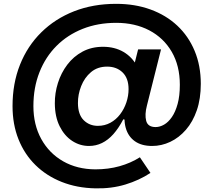

<svg xmlns="http://www.w3.org/2000/svg" viewBox="-20 -786 1136 1026"><path d="M489.5 220.5Q391 218.5 309.8 186.2Q228.5 154 169.5 96Q110.5 38 78.8 -41.8Q47 -121.5 47 -219Q47 -340 86.8 -440Q126.5 -540 200.5 -613Q274.5 -686 376 -725.8Q477.5 -765.5 601 -765.5Q701.5 -765.5 784.5 -735.2Q867.5 -705 927.5 -648.8Q987.5 -592.5 1020.2 -513.8Q1053 -435 1053 -338L941 -333Q941 -434.5 897.8 -509Q854.5 -583.5 777.8 -623.8Q701 -664 601 -664Q503 -664 421.8 -631.8Q340.5 -599.5 281.8 -540.5Q223 -481.5 190.8 -399.8Q158.5 -318 158.5 -219Q158.5 -119.5 200.5 -43.2Q242.5 33 317.2 75.8Q392 118.5 489.5 119Q559 119 618.8 102.2Q678.5 85.5 727.5 54.5L784 138Q724 177.5 650 200Q576 222.5 489.5 220.5ZM455.5 -6Q407 -6 365.5 -33.2Q324 -60.5 298.8 -111.2Q273.5 -162 273 -233Q272.5 -288.5 289.5 -342.5Q306.5 -396.5 339.5 -440.2Q372.5 -484 420.8 -510Q469 -536 530.5 -536Q592.5 -536 639.5 -508.8Q686.5 -481.5 713.2 -431Q740 -380.5 741 -310Q741.5 -273 733 -235.8Q724.5 -198.5 709 -162.5L657.5 -144L639 -148.5Q614 -101 585.8 -69.2Q557.5 -37.5 525 -21.8Q492.5 -6 455.5 -6ZM503 -113.5Q539.5 -113.5 569.8 -130Q600 -146.5 621.8 -175Q643.5 -203.5 655.2 -238.5Q667 -273.5 667 -309.5Q667 -368 635 -399Q603 -430 552.5 -430Q501 -430 466.2 -400.5Q431.5 -371 413.8 -326Q396 -281 396.5 -234.5Q397 -173.5 427.5 -143.5Q458 -113.5 503 -113.5ZM793 -6Q736.5 -6 700.8 -31.2Q665 -56.5 652 -102.2Q639 -148 651.5 -208.5L738.5 -322L678.5 -364L718 -522H840.5L765 -221.5Q752.5 -173.5 761.2 -140.2Q770 -107 811.5 -107Q834 -107 856.8 -120Q879.5 -133 898.5 -160.5Q917.5 -188 929.2 -230.8Q941 -273.5 941 -333L1053 -338Q1053 -258.5 1031.8 -196.8Q1010.5 -135 973.5 -92.5Q936.5 -50 889.8 -28Q843 -6 793 -6Z"/></svg>

Font: Hepta Slab ExtraLight SemiBold
Style: Regular
Weight: 600
Version: Version 1.102